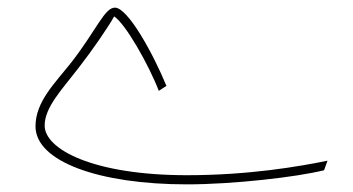

<svg xmlns="http://www.w3.org/2000/svg" viewBox="-20 -462 926 503"><path d="M470 21C590 21 757 2 829 -16L838 -41C764 -26 633 -3 470 -3C224 -3 97 -71 97 -133C97 -181 142 -227 185 -283C221 -329 265 -393 279 -419C308 -401 370 -292 396 -224L416 -237C381 -322 315 -442 281 -442C254 -442 233 -384 168 -300C124 -244 73 -196 73 -131C73 -39 239 21 470 21Z"/></svg>

Font: Noto Sans Arabic UI Cn Th
Style: Regular
Weight: 100
Width: 3
Designer: Monotype Design Team, Nadine Chahine and Nizar Qandah
Foundry: Monotype Imaging Inc.
Version: Version 2.010